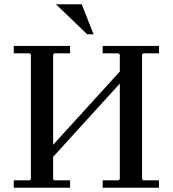

<svg xmlns="http://www.w3.org/2000/svg" viewBox="-20 -887 817 907"><path d="M465 0V-35H540L546 -41V-629L540 -635H465V-670H731V-635H657L651 -629V-41L657 -35H731V0ZM45 0V-35H120L126 -41V-629L120 -635H45V-670H311V-635H237L231 -629V-41L237 -35H311V0ZM211 -124V-181L565 -570V-513ZM244 -867H366L422 -725H392Z"/></svg>

Font: Brygada 1918 Medium
Style: Regular
Weight: 500
Designer: Mateusz Machalski | Borys Kosmynka | Przemek Hoffer
Foundry: NIEPODLEGLA 2018
Version: Version 3.006